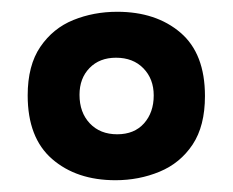

<svg xmlns="http://www.w3.org/2000/svg" viewBox="-20 -691 395 326"><path d="M176 -385Q110 -385 68.5 -421Q27 -457 27 -529Q27 -580 48.5 -611.5Q70 -643 104.5 -657Q139 -671 179 -671Q245 -671 286.5 -635.5Q328 -600 328 -528Q328 -477 307 -445.5Q286 -414 251 -399.5Q216 -385 176 -385ZM179 -463Q208 -463 224.5 -481.5Q241 -500 241 -529Q241 -557 223.5 -575Q206 -593 177 -593Q149 -593 132 -575.5Q115 -558 115 -530Q115 -500 132.5 -481.5Q150 -463 179 -463Z"/></svg>

Font: Bricolage Grotesque 10pt SemiBold
Style: Regular
Weight: 600
Designer: Mathieu Triay
Foundry: Atelier Triay
Version: Version 1.000; ttfautohint (v1.8.4.7-5d5b);gftools[0.9.29]